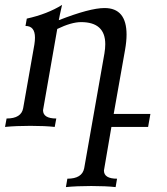

<svg xmlns="http://www.w3.org/2000/svg" viewBox="-35 -515 679 779"><path d="M434.1 244.1Q394.5 239.7 335.4 239.7Q276.4 239.7 232.4 244.1L238.3 210Q298.3 210 306.6 167.5L388.7 -298.3Q392.1 -318.8 392.1 -335.9Q392.1 -425.3 293.9 -425.3Q254.9 -425.3 197.3 -397.5Q140.6 -76.7 139.6 -67.9Q139.6 -34.2 193.4 -34.2L187 0Q147.5 -4.4 88.4 -4.4Q29.3 -4.4 -14.6 0L-8.3 -34.2Q51.8 -34.2 59.1 -76.7L104.5 -334.5Q106.9 -350.1 106.9 -362.3Q106.9 -409.7 68.4 -409.7L73.7 -439.5Q157.2 -458 216.8 -495.1Q206.1 -448.7 203.6 -433.1Q329.6 -482.4 389.2 -482.4Q478.5 -482.4 478.5 -374.5Q478.5 -346.7 472.2 -311.5L426.3 -52.7H575.2L565.9 0H417Q387.7 167.5 386.7 176.8Q386.7 210 439.9 210Z"/></svg>

Font: Kelvinch
Style: Italic
Weight: 400
Italic angle: -10°
Designer: Paul James Miller
Foundry: High-Logic / Made with FontCreator
Version: Version 3.40;July 22, 2017;FontCreator 11.0.0.2388 64-bit